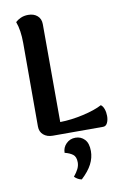

<svg xmlns="http://www.w3.org/2000/svg" viewBox="-105 -769 714 1106"><g transform="rotate(-10 252.0 -216.5)"><path d="M216 -70Q281 -71 351.5 -87Q422 -103 463 -125Q475 -117 481.5 -98Q488 -79 488 -58Q488 -34 479.5 -17Q471 0 455 0H160Q127 0 106 -18Q85 -36 85 -67V-555Q85 -631 66 -681Q77 -692 96.5 -701Q116 -710 141 -710Q174 -710 194.5 -692Q215 -674 215 -643ZM239 254Q257 232 266 213.5Q275 195 275 176Q275 143 257 129.5Q239 116 210 109Q210 78 232 56Q254 34 286 34Q318 34 339.5 56.5Q361 79 361 125Q361 164 342 201Q323 238 281 277Q258 273 239 254Z"/></g></svg>

Font: Arima Madurai Black
Style: Regular
Weight: 900
Designer: Joana Correia and Natanael Gama
Foundry: NDISCOVER
Version: Version 1.020